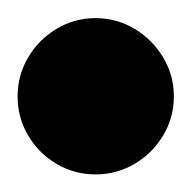

<svg xmlns="http://www.w3.org/2000/svg" viewBox="-57 -1148 215 215"><path d="M-37.3 -1040Q-37.3 -1016.3 -25.5 -996.3Q-13.7 -976.3 6.3 -964.5Q26.3 -952.7 50 -952.7Q73.7 -952.7 93.7 -964.5Q113.7 -976.3 125.7 -996.3Q137.7 -1016.3 137.7 -1040Q137.7 -1063.7 125.7 -1083.7Q113.7 -1103.7 93.7 -1115.7Q73.7 -1127.7 50 -1127.7Q26.3 -1127.7 6.3 -1115.7Q-13.7 -1103.7 -25.5 -1083.7Q-37.3 -1063.7 -37.3 -1040Z"/></svg>

Font: Linefont Thin
Style: Regular
Weight: 100
Monospace: yes
Version: Version 3.002;gftools[0.9.33]